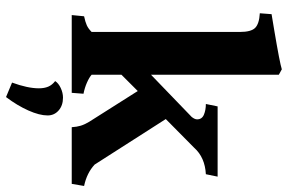

<svg xmlns="http://www.w3.org/2000/svg" viewBox="-179 -558 955 637"><g transform="rotate(90 298.5 -239.5)"><path d="M86 -66V-558Q86 -595 72.5 -608.5Q59 -622 24 -624L27 -663Q42 -666 81 -672Q188 -690 210 -697L228 -687V-263L368 -398Q376 -408 376 -416Q376 -432 360.5 -438.5Q345 -445 325 -445L333 -484H566L558 -445Q502 -442 470 -406L375 -312L526 -76Q554 -50 597 -41L590 0H402Q401 -17 397 -30Q393 -43 384 -58L282 -219L228 -165V-66Q237 -58 254 -50.5Q271 -43 291 -39L288 0H30L34 -41Q53 -45 64 -50Q75 -55 86 -66ZM273 109Q273 91 267.5 78Q262 65 249 55Q256 44 272 36.5Q288 29 304 29Q330 29 346.5 43.5Q363 58 363 80Q363 107 346.5 144Q330 181 302 218L254 198Q273 146 273 109Z"/></g></svg>

Font: Caladea
Style: Bold
Weight: 700
Designer: Carolina Giovagnoli and Andres Torresi
Foundry: Carolina Giovagnoli & Andres Torresi
Version: Version 1.001